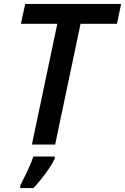

<svg xmlns="http://www.w3.org/2000/svg" viewBox="-20 -734 635 975"><path d="M142 0 271 -613H86L108 -714H595L574 -613H389L260 0ZM83 221H150Q183 186 214 143Q245 100 258 71V61H149Q139 93 118 137Q97 181 83 208Z"/></svg>

Font: Noto Sans UI Medium
Style: Italic
Weight: 500
Italic angle: -12°
Designer: Monotype Design Team
Foundry: Monotype Imaging Inc.
Version: Version 1.901